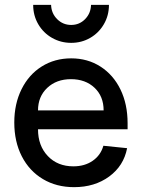

<svg xmlns="http://www.w3.org/2000/svg" viewBox="-20 -757 586 793"><path d="M39 -251Q39 -328 69 -388.5Q99 -449 152.5 -482.5Q206 -516 274 -516Q342 -516 395 -482Q448 -448 477.5 -387.5Q507 -327 507 -248V-223H137Q137 -155 177.5 -112.5Q218 -70 283 -70Q330 -70 363 -93Q396 -116 407 -155L505 -145Q491 -72 431 -28Q371 16 286 16Q213 16 157 -17.5Q101 -51 70 -111.5Q39 -172 39 -251ZM274 -654Q308 -654 331.5 -678Q355 -702 356 -737H430Q430 -693 409 -657Q388 -621 352.5 -600.5Q317 -580 274 -580Q231 -580 195 -600.5Q159 -621 138 -657Q117 -693 117 -737H191Q192 -702 216 -678Q240 -654 274 -654ZM273 -430Q213 -430 175 -394Q137 -358 137 -301H408Q408 -359 370.5 -394.5Q333 -430 273 -430Z"/></svg>

Font: MedMera Sans Display
Style: Regular
Weight: 500
Designer: Kasper Nordkvist
Foundry: UNCUT.wtf
Version: Version 1.300